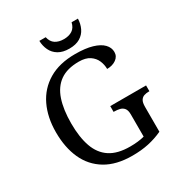

<svg xmlns="http://www.w3.org/2000/svg" viewBox="-209 -1052 1132 1207"><g transform="rotate(-30 357.0 -449.0)"><path d="M401 10Q285 10 208.5 -36Q132 -82 94.5 -164.5Q57 -247 57 -358Q57 -466 96.5 -548.5Q136 -631 214 -677.5Q292 -724 407 -724Q481 -724 530 -709.5Q579 -695 603.5 -669.5Q628 -644 628 -612Q628 -580 601 -561Q574 -542 535 -542Q535 -573 522.5 -602.5Q510 -632 481 -651.5Q452 -671 403 -671Q318 -671 266.5 -634.5Q215 -598 191.5 -528Q168 -458 168 -358Q168 -258 192.5 -188.5Q217 -119 271.5 -83Q326 -47 417 -47Q446 -47 473 -50Q500 -53 521 -59V-220Q521 -250 509.5 -264.5Q498 -279 479.5 -283.5Q461 -288 439 -288H435V-330H695V-288H691Q672 -288 656.5 -283Q641 -278 631.5 -263Q622 -248 622 -216V-36Q572 -13 519 -1.5Q466 10 401 10ZM394 -771Q347 -771 316 -789.5Q285 -808 270 -839.5Q255 -871 254 -908H300Q308 -872 332.5 -856Q357 -840 394 -840Q431 -840 455.5 -856Q480 -872 488 -908H534Q533 -871 518 -839.5Q503 -808 472.5 -789.5Q442 -771 394 -771Z"/></g></svg>

Font: Noto Serif Khmer
Style: Regular
Weight: 400
Designer: Danh Hong and the Monotype Design Team
Foundry: Monotype Imaging Inc.
Version: Version 2.003